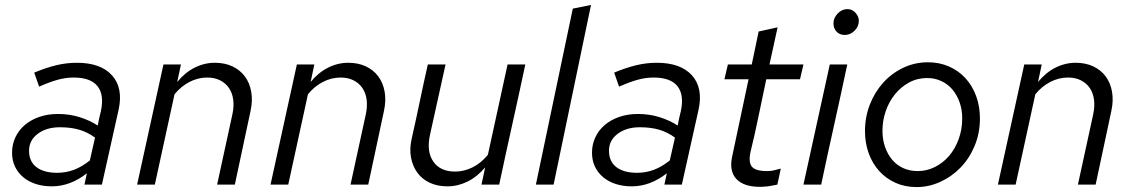

<svg xmlns="http://www.w3.org/2000/svg" viewBox="-20 -750 4595 780"><path d="M191 7Q155 7 125.5 -2.5Q96 -12 74.5 -30Q53 -48 41 -73Q29 -98 29 -130Q29 -163 42.5 -192Q56 -221 80.5 -242Q105 -263 139.5 -275Q174 -287 216 -287Q262 -287 303.5 -274Q345 -261 377 -240Q380 -255 383 -269.5Q386 -284 390 -299Q404 -365 376 -400Q348 -435 279 -435Q247 -435 214.5 -426Q182 -417 139 -398Q134 -412 129 -426.5Q124 -441 119 -455Q167 -475 208.5 -485Q250 -495 292 -495Q389 -495 435 -444Q481 -393 462 -305Q445 -228 428 -152.5Q411 -77 394 0H323Q325 -11 328 -23Q331 -35 333 -46Q265 7 191 7ZM98 -138Q98 -94 128 -71Q158 -48 212 -48Q248 -48 280 -60Q312 -72 345 -98L366 -191Q336 -213 302 -223Q268 -233 223 -233Q169 -233 133.5 -206.5Q98 -180 98 -138Z M537 0Q564 -123 590.5 -244Q617 -365 644 -488H715Q711 -470 707.5 -452.5Q704 -435 700 -417Q731 -455 770.5 -475Q810 -495 853 -495Q893 -495 924 -480.5Q955 -466 974.5 -440Q994 -414 1000.5 -378Q1007 -342 998 -300Q982 -225 966 -150Q950 -75 934 0H862Q878 -72 893 -142.5Q908 -213 924 -285Q931 -317 927.5 -344.5Q924 -372 910.5 -392Q897 -412 874.5 -423.5Q852 -435 822 -435Q784 -435 749.5 -417Q715 -399 689 -367Q669 -275 649 -183.5Q629 -92 609 0Z M1079 0Q1106 -123 1132.5 -244Q1159 -365 1186 -488H1257Q1253 -470 1249.5 -452.5Q1246 -435 1242 -417Q1273 -455 1312.5 -475Q1352 -495 1395 -495Q1435 -495 1466 -480.5Q1497 -466 1516.5 -440Q1536 -414 1542.5 -378Q1549 -342 1540 -300Q1524 -225 1508 -150Q1492 -75 1476 0H1404Q1420 -72 1435 -142.5Q1450 -213 1466 -285Q1473 -317 1469.5 -344.5Q1466 -372 1452.5 -392Q1439 -412 1416.5 -423.5Q1394 -435 1364 -435Q1326 -435 1291.5 -417Q1257 -399 1231 -367Q1211 -275 1191 -183.5Q1171 -92 1151 0Z M1790 -488 1727 -203Q1712 -135 1740 -94Q1768 -53 1829 -53Q1864 -53 1898.5 -69.5Q1933 -86 1962 -121Q1982 -213 2002 -304.5Q2022 -396 2042 -488H2114Q2088 -365 2061 -244Q2034 -123 2008 0H1936Q1940 -17 1943.5 -35Q1947 -53 1951 -70Q1919 -32 1879.5 -12.5Q1840 7 1798 7Q1757 7 1726 -7.5Q1695 -22 1675.5 -48.5Q1656 -75 1649.5 -111Q1643 -147 1653 -189Q1670 -264 1685.5 -338.5Q1701 -413 1718 -488Z M2381 -730 2229 0H2157L2307 -715Z M2547 7Q2511 7 2481.5 -2.5Q2452 -12 2430.5 -30Q2409 -48 2397 -73Q2385 -98 2385 -130Q2385 -163 2398.5 -192Q2412 -221 2436.5 -242Q2461 -263 2495.5 -275Q2530 -287 2572 -287Q2618 -287 2659.5 -274Q2701 -261 2733 -240Q2736 -255 2739 -269.5Q2742 -284 2746 -299Q2760 -365 2732 -400Q2704 -435 2635 -435Q2603 -435 2570.5 -426Q2538 -417 2495 -398Q2490 -412 2485 -426.5Q2480 -441 2475 -455Q2523 -475 2564.5 -485Q2606 -495 2648 -495Q2745 -495 2791 -444Q2837 -393 2818 -305Q2801 -228 2784 -152.5Q2767 -77 2750 0H2679Q2681 -11 2684 -23Q2687 -35 2689 -46Q2621 7 2547 7ZM2454 -138Q2454 -94 2484 -71Q2514 -48 2568 -48Q2604 -48 2636 -60Q2668 -72 2701 -98L2722 -191Q2692 -213 2658 -223Q2624 -233 2579 -233Q2525 -233 2489.5 -206.5Q2454 -180 2454 -138Z M2955 -117Q2972 -195 2988 -272.5Q3004 -350 3021 -428H2923Q2927 -443 2930 -458Q2933 -473 2937 -488H3034Q3041 -522 3048 -555Q3055 -588 3062 -622Q3082 -627 3100.5 -630.5Q3119 -634 3139 -639Q3131 -601 3122.5 -563.5Q3114 -526 3106 -488H3244Q3240 -473 3237 -458Q3234 -443 3230 -428H3093Q3077 -354 3062 -280Q3047 -206 3029 -133Q3020 -91 3034.5 -73Q3049 -55 3096 -55Q3109 -55 3119.5 -57Q3130 -59 3152 -65Q3148 -48 3145 -32.5Q3142 -17 3138 0Q3125 2 3111.5 5Q3098 8 3085 8Q3080 9 3076 9Q3072 9 3067 9Q3001 9 2971 -23.5Q2941 -56 2955 -117Z M3412 -608Q3391 -608 3378.5 -621.5Q3366 -635 3366 -655Q3366 -677 3383 -695Q3400 -713 3423 -713Q3442 -713 3455.5 -698Q3469 -683 3469 -666Q3469 -642 3451.5 -625Q3434 -608 3412 -608ZM3422 -488Q3396 -365 3369 -244Q3342 -123 3316 0H3244Q3271 -123 3297.5 -244Q3324 -365 3351 -488Z M3494 -218Q3494 -274 3513.5 -324.5Q3533 -375 3567.5 -413.5Q3602 -452 3649 -474.5Q3696 -497 3750 -497Q3796 -497 3835 -480Q3874 -463 3902 -432.5Q3930 -402 3945.5 -360Q3961 -318 3961 -269Q3961 -209 3939.5 -157.5Q3918 -106 3882 -69Q3846 -32 3799.5 -11Q3753 10 3704 10Q3656 10 3617.5 -7.5Q3579 -25 3551.5 -55.5Q3524 -86 3509 -127.5Q3494 -169 3494 -218ZM3708 -55Q3745 -55 3778 -71.5Q3811 -88 3835.5 -116.5Q3860 -145 3874.5 -184.5Q3889 -224 3889 -269Q3889 -304 3878.5 -334Q3868 -364 3849.5 -386Q3831 -408 3804.5 -420.5Q3778 -433 3747 -433Q3706 -433 3672.5 -414.5Q3639 -396 3615 -366Q3591 -336 3578 -297.5Q3565 -259 3565 -219Q3565 -183 3575.5 -153Q3586 -123 3604.5 -101Q3623 -79 3649.5 -67Q3676 -55 3708 -55Z M4034 0Q4061 -123 4087.5 -244Q4114 -365 4141 -488H4212Q4208 -470 4204.5 -452.5Q4201 -435 4197 -417Q4228 -455 4267.5 -475Q4307 -495 4350 -495Q4390 -495 4421 -480.5Q4452 -466 4471.5 -440Q4491 -414 4497.5 -378Q4504 -342 4495 -300Q4479 -225 4463 -150Q4447 -75 4431 0H4359Q4375 -72 4390 -142.5Q4405 -213 4421 -285Q4428 -317 4424.5 -344.5Q4421 -372 4407.5 -392Q4394 -412 4371.5 -423.5Q4349 -435 4319 -435Q4281 -435 4246.5 -417Q4212 -399 4186 -367Q4166 -275 4146 -183.5Q4126 -92 4106 0Z"/></svg>

Font: Rosa Sans Light
Style: Italic
Weight: 300
Italic angle: -12°
Designer: Pentagram / MCKL
Foundry: Pentagram / MCKL
Version: Version 1.005;September 16, 2019;FontCreator 11.5.0.2425 64-